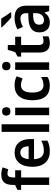

<svg xmlns="http://www.w3.org/2000/svg" viewBox="1106 -1912 816 3067"><g transform="rotate(-90 1513.5 -378.0)"><path d="M328 -448V-543H213V-575C214 -637 231 -666 274 -666C300 -666 323 -660 344 -654L374 -744C343 -756 305 -765 260 -765C150 -765 93 -712 93 -575V-544L15 -508V-448H93V0H213V-448Z M610 -552C470 -552 383 -452 383 -267C383 -89 476 10 630 10C700 10 750 -2 800 -27V-126C746 -98 699 -85 639 -85C554 -85 507 -140 505 -242H826V-307C826 -458 746 -552 610 -552ZM611 -461C678 -461 710 -406 711 -328H507C512 -418 551 -461 611 -461Z M1062 0V-760H941V0Z M1268 -752C1228 -752 1201 -733 1201 -685C1201 -638 1229 -618 1268 -618C1307 -618 1335 -638 1335 -685C1335 -732 1307 -752 1268 -752ZM1328 -543H1207V0H1328Z M1677 10C1736 10 1779 -1 1817 -26V-130C1778 -106 1737 -91 1686 -91C1610 -91 1569 -151 1569 -269C1569 -389 1608 -451 1687 -451C1721 -451 1758 -440 1794 -424L1829 -519C1793 -539 1745 -553 1684 -553C1537 -553 1446 -457 1446 -268C1446 -78 1530 10 1677 10Z M1992 -752C1952 -752 1925 -733 1925 -685C1925 -638 1953 -618 1992 -618C2031 -618 2059 -638 2059 -685C2059 -732 2031 -752 1992 -752ZM2052 -543H1931V0H2052Z M2391 -90C2352 -90 2329 -114 2329 -163V-448H2461V-543H2329V-661H2251L2216 -544L2143 -505V-448H2208V-160C2208 -34 2268 10 2358 10C2401 10 2440 1 2467 -12V-104C2443 -96 2417 -90 2391 -90Z M2751 -766H2613V-756C2643 -719 2724 -640 2769 -606H2850V-618C2821 -654 2775 -722 2751 -766ZM2765 -553C2695 -553 2630 -535 2579 -507L2617 -420C2663 -443 2708 -459 2753 -459C2807 -459 2837 -430 2837 -361V-334L2754 -331C2605 -326 2530 -269 2530 -157C2530 -53 2589 10 2683 10C2762 10 2803 -16 2845 -74H2848L2870 0H2957V-364C2957 -490 2891 -553 2765 -553ZM2780 -255 2837 -257V-209C2837 -128 2789 -83 2725 -83C2682 -83 2653 -106 2653 -158C2653 -217 2687 -251 2780 -255Z"/></g></svg>

Font: Noto Sans Devanagari UI SemiCondensed SemiBold
Style: Regular
Weight: 600
Width: 4
Designer: Jelle Bosma - Monotype Design Team
Foundry: Monotype Imaging Inc.
Version: Version 2.004